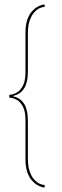

<svg xmlns="http://www.w3.org/2000/svg" viewBox="-20 -714 280 867"><path d="M181.5 133V121.5Q173 121.5 160 116Q147 110.5 134.8 97.2Q122.5 84 114.2 60.8Q106 37.5 106 2.5V-164.5Q106 -193.5 101.5 -213Q97 -232.5 89.2 -244.8Q81.5 -257 72.2 -264Q63 -271 54 -274.5Q45 -278 37.5 -280Q45 -282.5 54 -285.8Q63 -289 72.2 -296Q81.5 -303 89.2 -315.2Q97 -327.5 101.5 -347Q106 -366.5 106 -395V-563.5Q106 -599 114.2 -622Q122.5 -645 134.8 -658.5Q147 -672 160 -677.5Q173 -683 181.5 -683V-694Q179.5 -694 170 -691.8Q160.5 -689.5 148 -682.5Q135.5 -675.5 123.2 -661.5Q111 -647.5 103 -624Q95 -600.5 95 -565V-386.5Q95 -348 83 -326Q71 -304 54 -295Q37 -286 22 -286V-273Q37 -273 54 -264.2Q71 -255.5 83 -233.5Q95 -211.5 95 -173V4Q95 39 103 62.5Q111 86 123.2 100Q135.5 114 148 121.2Q160.5 128.5 170 130.8Q179.5 133 181.5 133Z"/></svg>

Font: Anybody Thin
Style: Regular
Weight: 100
Designer: Tyler Finck
Foundry: Etcetera Type Company
Version: Version 1.114;gftools[0.9.25]